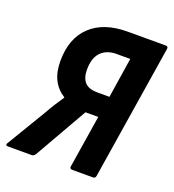

<svg xmlns="http://www.w3.org/2000/svg" viewBox="-138 -750 765 845"><g transform="rotate(20 244.5 -327.5)"><path d="M-7 0Q-13 0 -15 -4Q-17 -8 -13 -13L98 -198Q111 -222 125 -243.5Q139 -265 153 -286V-288Q118 -310 100 -345.5Q82 -381 82 -433Q82 -539 143.5 -597Q205 -655 316 -655H494Q507 -655 505 -643L405 -12Q403 0 392 0H295Q282 0 284 -12L323 -258H263L122 -11Q115 0 105 0ZM282 -358H339L368 -546H304Q258 -546 231.5 -519Q205 -492 205 -437Q205 -398 223.5 -378Q242 -358 282 -358Z"/></g></svg>

Font: Sofia Sans Condensed ExtraBold
Style: Italic
Weight: 800
Italic angle: -9°
Version: Version 4.100